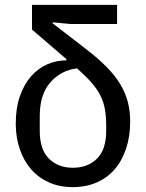

<svg xmlns="http://www.w3.org/2000/svg" viewBox="-20 -760 602 792"><path d="M271 -661 197 -668V-664L333 -559Q384 -520 419.5 -484Q455 -448 476.5 -412Q498 -376 507.5 -338.5Q517 -301 517 -260Q517 -197 500 -146.5Q483 -96 452 -60.5Q421 -25 377 -6.5Q333 12 280 12Q227 12 183.5 -7Q140 -26 109.5 -60.5Q79 -95 62 -143.5Q45 -192 45 -250Q45 -314 62 -363Q79 -412 108 -445Q137 -478 174.5 -494.5Q212 -511 254 -511V-516L112 -638V-740H463V-661ZM418 -243Q418 -279 413 -308Q408 -337 395 -364Q382 -391 358.5 -418Q335 -445 298 -478Q231 -470 187.5 -420Q144 -370 144 -282V-220Q144 -143 182 -105.5Q220 -68 280 -68Q342 -68 380 -105.5Q418 -143 418 -220Z"/></svg>

Font: IBM Plex Sans Text
Style: Regular
Weight: 450
Designer: Mike Abbink, Paul van der Laan, Pieter van Rosmalen
Foundry: Bold Monday
Version: Version 3.005